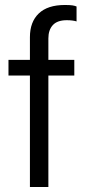

<svg xmlns="http://www.w3.org/2000/svg" viewBox="-20 -750 342 770"><path d="M100 0V-601Q100 -662 135.5 -696Q171 -730 240 -730Q260 -730 270 -728.5Q280 -727 287 -724V-664Q282 -666 271.5 -667.5Q261 -669 248 -669Q210 -669 192 -649.5Q174 -630 174 -596V0ZM14 -447V-510H278V-447Z"/></svg>

Font: Instrument Sans SemiCondensed
Style: Regular
Weight: 400
Width: 4
Designer: Rodrigo Fuenzalida
Foundry: fragTYPE
Version: Version 1.000;gftools[0.9.28]